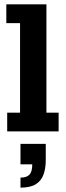

<svg xmlns="http://www.w3.org/2000/svg" viewBox="-20 -603 305 881"><path d="M13 0V-86H72V-497H9V-583H193V-86H249V0ZM74 258V212Q103 212 115.5 198Q128 184 128 151H74V57H190V131Q190 170 179.5 198.5Q169 227 144 242.5Q119 258 74 258Z"/></svg>

Font: Rokkitt
Style: Bold
Weight: 700
Designer: Vernon Adams
Foundry: Vernon Adams
Version: Version 3.103